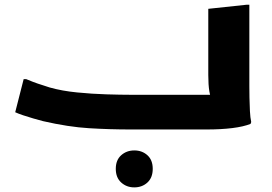

<svg xmlns="http://www.w3.org/2000/svg" viewBox="-20 -555 1168 823"><path d="M81.4 -215.8H92.2Q103.2 -210.8 122.9 -203.5Q142.5 -196.1 162.2 -190.1Q181.8 -184.1 192.8 -180.1Q245.8 -165.1 310.3 -158.8Q374.8 -152.4 436.3 -150.6Q497.8 -148.7 540.8 -148.7H952.4L893.9 -122.1Q882.2 -134 877.5 -162.7Q872.8 -191.3 872.8 -232.8V-517.2L1038 -534.8H1048.8V-186Q1048.8 -166 1049.3 -136.5Q1049.8 -107 1051.3 -78.5Q1052.8 -50 1056.8 -32L1054 -24Q1024 -12 975.9 -6Q927.8 0 864.8 0H540.8Q450.8 0 362.2 -5.4Q273.5 -10.7 164.5 -35.7Q145.5 -40.7 122.6 -47.3Q99.7 -53.8 79 -60.9Q58.2 -67.9 45.2 -73.9ZM476.3 168.7Q476.3 131 499.5 110.4Q522.7 89.8 555.8 89.8Q589 89.8 611.9 110.4Q634.7 131 634.7 168.7Q634.7 206.3 612 227.3Q589.2 248.2 555.5 248.2Q522.7 248.2 499.5 227.3Q476.3 206.3 476.3 168.7Z"/></svg>

Font: Kufam
Style: Italic
Weight: 400
Italic angle: -11°
Designer: Artur Schmal
Foundry: Original Type
Version: Version 1.301; ttfautohint (v1.8.3)